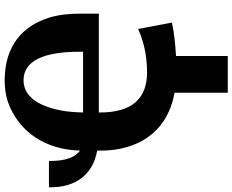

<svg xmlns="http://www.w3.org/2000/svg" viewBox="-126 -654 988 816"><g transform="rotate(-90 368.0 -246.0)"><path d="M-20 -525C-20 -418 34 -345 136 -327V-311C136 -264 143 -222 157 -182C192 -83 268 -19 382 2V228H538V8C589 5 637 0 673 -8L680 -9L653 -153C602 -130 541 -115 468 -115C355 -115 298 -182 298 -314V-320H718V-400C718 -449 713 -492 701 -531C667 -641 584 -720 435 -720C393 -720 353 -713 317 -696C217 -650 140 -551 136 -400C108 -420 92 -460 92 -525V-532H-20ZM298 -387C299 -420 301 -454 307 -483C325 -576 366 -640 435 -640C519 -640 556 -551 556 -404V-387Z"/></g></svg>

Font: Aerodynamic
Style: Bd
Weight: 500
Designer: Google
Version: Version 2.000980; 2014